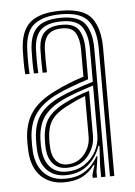

<svg xmlns="http://www.w3.org/2000/svg" viewBox="-48 -645 484 689"><g transform="rotate(-5 194.5 -301.0)"><path d="M320.8 0V-460.8Q320.8 -526.2 294.5 -560.5Q268.2 -594.8 196.8 -594.8Q135 -594.8 101.1 -570.1Q67.2 -545.5 64.8 -479.5Q62.8 -433.5 65.5 -391.5H49.8Q48.2 -416.2 48.1 -436.9Q48 -457.5 48.8 -480Q51.5 -548 86.4 -577.8Q121.2 -607.5 196.8 -607.5Q279.2 -607.5 307.9 -569.1Q336.5 -530.8 336.5 -460.8V0ZM289 0V-44.8L293 -112.5H289.2Q274.2 -69.5 242.2 -43.8Q210.2 -18 162.8 -18Q122.5 -18 97.4 -42.9Q72.2 -67.8 68.8 -112.5Q67.2 -135.5 68.2 -159.2Q70.8 -211.8 93.9 -243.6Q117 -275.5 167 -299.2Q189 -309.8 222.8 -321.8Q256.5 -333.8 289.2 -343.5V-460.8Q289.2 -510.5 270.5 -539.9Q251.8 -569.2 196.8 -569.2Q147 -569.2 122.6 -548Q98.2 -526.8 96 -476.5Q95.5 -461.5 95.5 -438.2Q95.5 -415 97 -391.5H81.2Q79.8 -413.2 79.6 -436.8Q79.5 -460.2 80.2 -476.8Q82.5 -532.5 109.8 -557.4Q137 -582.2 196.8 -582.2Q259 -582.2 281.9 -550.9Q304.8 -519.5 304.8 -460.8V0ZM156 7Q104.8 7 73.2 -23.4Q41.8 -53.8 37.2 -110.5Q35.5 -135.2 36.5 -161.2Q39.5 -218.5 66.8 -256.5Q94 -294.5 154.8 -323.8Q176.5 -334.5 200.4 -344.2Q224.2 -354 257.2 -364.8V-460.8Q257.2 -499 244.5 -521.5Q231.8 -544 196.8 -544Q162 -544 145.6 -527Q129.2 -510 127.8 -475.2Q127.2 -462 127.2 -439Q127.2 -416 128.2 -391.5H112.5Q111.5 -414 111.5 -437.2Q111.5 -460.5 112 -476Q113.8 -519.8 134.8 -538.2Q155.8 -556.8 196.8 -556.8Q242.2 -556.8 257.8 -530.5Q273.2 -504.2 273.2 -460.8V-354Q241.8 -343.8 212.1 -332.8Q182.5 -321.8 160.8 -311.5Q108 -286.8 81.2 -250.6Q54.5 -214.5 52.5 -160.2Q52 -148.2 52 -136.2Q52 -124.2 53 -111.8Q57 -62 84.9 -33.8Q112.8 -5.5 159.5 -5.5Q203.8 -5.5 232.2 -24.4Q260.8 -43.2 279 -76H282.5L274.2 -21.2V0H258.8L258.5 -10.2L269 -45.8H265.8Q245.5 -18 218.9 -5.5Q192.2 7 156 7ZM166.8 -30.5Q204.8 -30.5 232.1 -48.5Q259.5 -66.5 274.1 -94.2Q288.8 -122 288.8 -151.8V-330Q257.8 -320.5 226.1 -309Q194.5 -297.5 172.8 -286.8Q129.8 -265.2 108.4 -236Q87 -206.8 84 -157.5Q82.8 -135.2 84.8 -113.5Q88.5 -74.8 109.6 -52.6Q130.8 -30.5 166.8 -30.5ZM169.5 -44Q138.8 -44 120.9 -63.5Q103 -83 100.2 -115.5Q98.5 -136.5 99.8 -155.8Q102 -202.2 121.5 -228.6Q141 -255 178.5 -274.2Q202.5 -286.5 224.9 -295.6Q247.2 -304.8 272.8 -312.5V-150.8Q272.8 -109.5 245.2 -76.8Q217.8 -44 169.5 -44ZM171 -56.2Q208.8 -56.2 232.9 -84.1Q257 -112 257 -149.5V-295Q238.2 -288 221.1 -280.1Q204 -272.2 185 -262.2Q148.5 -243 132.8 -218.9Q117 -194.8 115.5 -155Q114.8 -136 116.2 -116.8Q118.2 -90 132.5 -73.1Q146.8 -56.2 171 -56.2Z"/></g></svg>

Font: Big Shoulders Inline Text
Style: Regular
Weight: 400
Designer: Patric King
Foundry: XO Type Co
Version: Version 1.000